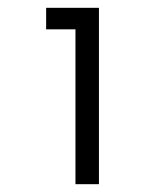

<svg xmlns="http://www.w3.org/2000/svg" viewBox="-20 -759 372 491"><path d="M173 -288H233V-739H98V-684H173Z"/></svg>

Font: Involve
Style: Regular
Weight: 400
Designer: Stefan Peev
Foundry: Context Ltd.
Version: Version 1.001